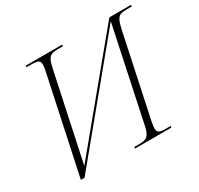

<svg xmlns="http://www.w3.org/2000/svg" viewBox="-151 -899 1124 1084"><g transform="rotate(-30 411.5 -357.0)"><path d="M215 -619Q223 -655 223 -671Q223 -692 210 -698Q197 -704 172 -704H135L137 -714H374L372 -704H338Q314 -704 299.5 -698.5Q285 -693 275.5 -675Q266 -657 259 -620L139 -58L681 -714H823L821 -704H787Q762 -704 747.5 -698.5Q733 -693 724 -675Q715 -657 707 -620L595 -93Q592 -77 590 -64.5Q588 -52 588 -43Q588 -22 601 -16Q614 -10 639 -10H675L673 0H436L438 -10H472Q496 -10 510.5 -16Q525 -22 534.5 -40Q544 -58 551 -95L677 -691L107 0H83Z"/></g></svg>

Font: Noto Serif Display ExtraLight
Style: Italic
Weight: 200
Italic angle: -12°
Designer: Monotype Design Team
Foundry: Monotype Imaging Inc.
Version: Version 2.009